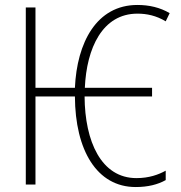

<svg xmlns="http://www.w3.org/2000/svg" viewBox="-20 -744 730 774"><path d="M527 10C576 10 616 0 648 -18V-56C619 -40 581 -26 530 -26C388 -26 322 -174 321 -355H593V-390H322C329 -550 393 -689 534 -689C572 -689 610 -681 648 -658L664 -691C625 -714 581 -724 534 -724C369 -724 290 -572 282 -390H123V-714H84V0H123V-355H282C283 -139 370 10 527 10Z"/></svg>

Font: Noto Sans Condensed ExtraLight
Style: Regular
Weight: 200
Width: 3
Designer: Monotype Design Team
Foundry: Monotype Imaging Inc.
Version: Version 2.013